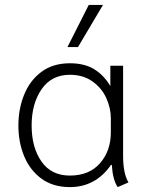

<svg xmlns="http://www.w3.org/2000/svg" viewBox="-20 -753 599 783"><path d="M55 -241Q55 -309 78.5 -367Q102 -425 149 -460Q196 -495 265 -495Q325 -495 364.5 -470.5Q404 -446 430 -402V-485H482V-118Q482 -45 504 -9L460 10Q440 -19 436 -80L433 -81Q370 10 265 10Q196 10 149 -24.5Q102 -59 78.5 -116Q55 -173 55 -241ZM432 -213V-271Q432 -312 413.5 -353Q395 -394 357 -421Q319 -448 265 -448Q190 -448 149.5 -389Q109 -330 109 -241Q109 -152 149 -94.5Q189 -37 265 -37Q344 -37 388 -87.5Q432 -138 432 -213ZM342 -733H400L298 -561H255Z"/></svg>

Font: Niramit ExtraLight
Style: Regular
Weight: 200
Designer: Katatrad Aksorn Co.,Ltd.
Foundry: Cadson Demak Co.,Ltd.
Version: Version 1.000; ttfautohint (v1.6)